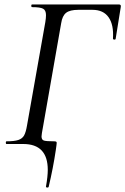

<svg xmlns="http://www.w3.org/2000/svg" viewBox="-20 -645 561 860"><path d="M486 -472Q490 -534 466.5 -567.5Q443 -601 394 -601H331Q293 -601 276 -587.5Q259 -574 254 -541L173 -79Q166 -42 166 -34Q166 -19 176.5 -15.5Q187 -12 223 -12Q229 -12 231.5 -10.5Q234 -9 234 -5Q234 1 233 5L230 27Q218 108 198 192Q196 196 190.5 195Q185 194 186 190Q194 145 194 116Q194 0 84 0H9Q6 0 6 -6Q6 -12 9 -12Q44 -12 62 -18Q80 -24 88 -38.5Q96 -53 101 -83L183 -546Q186 -564 186 -577Q186 -599 173 -606Q160 -613 124 -613Q120 -613 120 -619Q120 -625 124 -625H513Q523 -625 521 -614L498 -471Q497 -467 491.5 -467.5Q486 -468 486 -472Z"/></svg>

Font: CormorantInfant-MediumItalic
Style: Italic
Weight: 500
Italic angle: -10°
Designer: Christian Thalmann (Catharsis Fonts)
Foundry: Catharsis Fonts
Version: Version 3.303